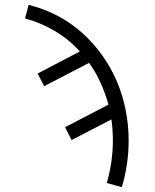

<svg xmlns="http://www.w3.org/2000/svg" viewBox="-20 -558 640 791"><path d="M482 213 420 196Q432 154 438.5 110Q445 66 445 21Q445 -1 443.5 -23Q442 -45 439 -66L275 19L248 -34L427 -127Q414 -173 394.5 -216.5Q375 -260 347 -299L162 -203L135 -255L309 -346Q264 -396 205.5 -430.5Q147 -465 83 -482L98 -538Q159 -523 215 -494Q271 -465 317.5 -423.5Q364 -382 400.5 -331Q437 -280 461.5 -222.5Q486 -165 498 -103Q510 -41 510 21Q510 70 503 118Q496 166 482 213Z"/></svg>

Font: Iosevka Curly Slab LtEx
Style: Regular
Weight: 300
Width: 7
Monospace: yes
Designer: Belleve Invis
Foundry: Belleve Invis
Version: Version 11.1.0; ttfautohint (v1.8.3)